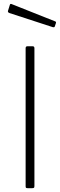

<svg xmlns="http://www.w3.org/2000/svg" viewBox="-20 -984 314 1004"><path d="M151 -742Q160 -742 160 -732V-12Q160 -5 158 -2.5Q156 0 148 0H125Q118 0 116 -2Q114 -4 114 -10V-732Q114 -742 123 -742ZM32 -960Q34 -965 40 -963L269 -872Q275 -870 272 -862L267 -847Q266 -843 263.5 -842Q261 -841 256 -842L29 -916Q19 -920 22 -928Z"/></svg>

Font: Libre Franklin Thin Thin
Style: Regular
Weight: 250
Version: Version 3.000